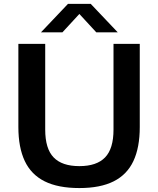

<svg xmlns="http://www.w3.org/2000/svg" viewBox="-20 -968 822 998"><path d="M392.5 9.5Q282 9.5 212 -25.5Q142 -60.5 108.8 -131Q75.5 -201.5 75.5 -307.5V-740H215V-294.5Q215 -195 258.8 -149.8Q302.5 -104.5 392.5 -104.5Q482.5 -104.5 526.2 -149.8Q570 -195 570 -294.5V-740H706.5V-307.5Q706.5 -201.5 673.5 -131Q640.5 -60.5 571 -25.5Q501.5 9.5 392.5 9.5ZM193 -800 333.5 -948H451.5L592 -800H480.5L379.5 -909.5H405.5L304.5 -800Z"/></svg>

Font: Encode Sans SC SemiExpanded SemiBold
Style: Regular
Weight: 600
Width: 6
Designer: Multiple Designers
Foundry: Impallari Type
Version: Version 3.002